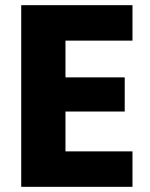

<svg xmlns="http://www.w3.org/2000/svg" viewBox="-20 -722 581 742"><path d="M233 -565V-423H462V-291H233V-137H492V0H62V-702H492V-565Z"/></svg>

Font: IBM-Poppins
Style: Poppins-Bold
Weight: 700
Designer: Mike Abbink, Paul van der Laan, Pieter van Rosmalen, Ben Mitchell, Mark Frömberg
Foundry: Bold Monday
Version: Version 1.1